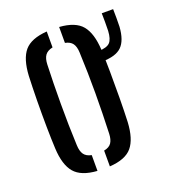

<svg xmlns="http://www.w3.org/2000/svg" viewBox="-116 -697 716 794"><g transform="rotate(-20 242.0 -300.0)"><path d="M46 -140.5Q44 -179.5 43.2 -236.5Q42.5 -293.5 43.2 -353.2Q44 -413 46 -459.5Q50 -533.5 79.2 -567.8Q108.5 -602 178.5 -607V-537Q155 -532 145 -518Q135 -504 134 -478Q131 -400.5 130.8 -306.8Q130.5 -213 134.5 -122.5Q135.5 -96 145.5 -81.8Q155.5 -67.5 178.5 -63V6.5Q108.5 2 79 -32.8Q49.5 -67.5 46 -140.5ZM233 6.5V-63Q256.5 -67.5 266 -81.8Q275.5 -96 276.5 -121Q280 -211.5 280.2 -299Q280.5 -386.5 276.5 -479.5Q275.5 -505 265.5 -518.8Q255.5 -532.5 233 -537V-607Q303.5 -602 332.2 -567Q361 -532 365 -459.5Q367 -416.5 367.5 -360Q368 -303.5 367.5 -245.8Q367 -188 365 -140.5Q361 -67.5 332.2 -32.8Q303.5 2 233 6.5ZM352 -412Q338.5 -412 326.5 -414V-458.5Q339 -457 352.5 -457.5Q389 -458.5 402.5 -472.5Q416 -486.5 418 -522.5Q418.5 -539 418.5 -562Q418.5 -585 418 -600H468Q468.5 -584.5 468.5 -561.5Q468.5 -538.5 468 -522.5Q464 -463.5 437.8 -437.8Q411.5 -412 352 -412Z"/></g></svg>

Font: Big Shoulders Stencil Text Medium
Style: Regular
Weight: 500
Designer: Patric King
Foundry: XO Type Co
Version: Version 1.000